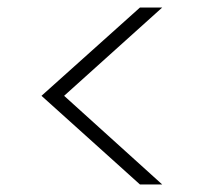

<svg xmlns="http://www.w3.org/2000/svg" viewBox="-20 -541 540 509"><path d="M410 -52H351L90 -287L351 -521H410L150 -287Z"/></svg>

Font: DM Sans 10pt ExtraLight
Style: Regular
Weight: 250
Version: Version 4.004;gftools[0.9.30]